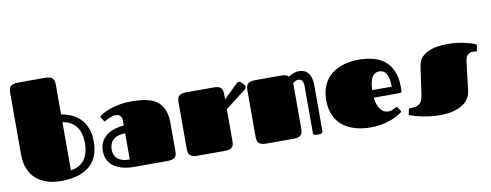

<svg xmlns="http://www.w3.org/2000/svg" viewBox="-66 -1137 3809 1490"><g transform="rotate(-10 1838.0 -392.0)"><path d="M317.9 9.8Q253.9 9.8 203.1 -7.3Q152.3 -24.4 117.2 -56.9Q82 -89.4 63.5 -137.2Q44.9 -185.1 44.9 -246.6V-732.9Q44.9 -749.5 47.9 -762.5Q50.8 -775.4 59.1 -783.7Q67.4 -792 82 -796.4Q96.7 -800.8 120.1 -800.8H334Q355 -800.8 368.7 -796.4Q382.3 -792 390.4 -783.4Q398.4 -774.9 401.6 -762Q404.8 -749 404.8 -731.4V-500Q447.8 -492.2 486.6 -474.9Q525.4 -457.5 554.7 -427.5Q584 -397.5 601.1 -353.5Q618.2 -309.6 618.2 -248Q618.2 -196.8 606.2 -158Q594.2 -119.1 573 -90.3Q551.8 -61.5 523.2 -42.5Q494.6 -23.4 461.2 -11.7Q427.7 0 391.1 4.9Q354.5 9.8 317.9 9.8ZM404.8 -59.6Q442.9 -64.5 470.2 -80.3Q497.6 -96.2 514.9 -121.1Q532.2 -146 540.5 -178.2Q548.8 -210.4 548.8 -248Q548.8 -285.2 540.5 -317.9Q532.2 -350.6 514.6 -375.5Q497.1 -400.4 470 -416.5Q442.9 -432.6 404.8 -437.5Z M893.1 0Q866.7 0 840.1 -3.4Q813.5 -6.8 789.3 -14.4Q765.1 -22 744.1 -34.2Q723.1 -46.4 707.8 -64.5Q692.4 -82.5 683.6 -106.9Q674.8 -131.3 674.8 -163.1Q674.8 -205.6 690.9 -235.8Q707 -266.1 734.1 -286.1Q761.2 -306.2 796.4 -316.9Q831.5 -327.6 869.1 -330.6V-364.3Q869.1 -383.3 864.3 -394.5Q859.4 -405.8 851.8 -411.4Q844.2 -417 835.2 -418.7Q826.2 -420.4 817.9 -420.4Q808.1 -420.4 797.1 -417.5Q786.1 -414.6 775.9 -410.4Q765.6 -406.2 756.3 -401.4Q747.1 -396.5 740.7 -392.6Q737.8 -390.6 735.4 -389.2Q732.9 -387.7 730.5 -387.7Q726.1 -387.7 722.2 -394L705.6 -420.4Q703.1 -423.8 703.1 -427.7Q703.1 -431.6 706.3 -434.6Q709.5 -437.5 712.4 -439.5Q728.5 -450.7 753.4 -462.4Q778.3 -474.1 809.3 -483.4Q840.3 -492.7 876.5 -498.5Q912.6 -504.4 951.2 -504.4Q987.8 -504.4 1022.7 -502Q1057.6 -499.5 1088.6 -491.5Q1119.6 -483.4 1145.3 -468.5Q1170.9 -453.6 1189.7 -429.2Q1208.5 -404.8 1218.8 -369.1Q1229 -333.5 1229 -283.7V-65.9Q1229 -49.8 1226.1 -37.4Q1223.1 -24.9 1214.8 -16.6Q1206.5 -8.3 1191.9 -4.2Q1177.2 0 1153.8 0ZM869.1 -268.6Q834 -268.6 810.1 -259.8Q786.1 -251 771.5 -236.3Q756.8 -221.7 750.5 -202.4Q744.1 -183.1 744.1 -162.6Q744.1 -142.1 750.5 -123.8Q756.8 -105.5 771.5 -91.8Q786.1 -78.1 810.1 -70.3Q834 -62.5 869.1 -62.5Z M1318.8 -432.1Q1318.8 -448.7 1321.8 -461.7Q1324.7 -474.6 1333 -482.9Q1341.3 -491.2 1356 -495.6Q1370.6 -500 1394 -500H1607.9Q1630.4 -500 1644 -495.6Q1657.7 -491.2 1665.5 -482.4Q1673.3 -473.6 1676 -460.4Q1678.7 -447.3 1678.7 -429.7V-393.6L1787.1 -499Q1797.9 -509.3 1807.1 -509.3Q1812.5 -509.3 1816.7 -507.1Q1820.8 -504.9 1823.7 -502L1845.7 -479Q1853 -471.7 1853 -462.9Q1853 -457.5 1849.9 -451.9Q1846.7 -446.3 1839.8 -440.9L1678.7 -315.9V-68.8Q1678.7 -51.8 1676.3 -38.8Q1673.8 -25.9 1665.5 -17.3Q1657.2 -8.8 1641.6 -4.4Q1626 0 1599.1 0H1394Q1370.6 0 1356 -4.4Q1341.3 -8.8 1333 -17.1Q1324.7 -25.4 1321.8 -38.1Q1318.8 -50.8 1318.8 -67.9Z M1861.3 -432.1Q1861.3 -448.7 1864.3 -461.7Q1867.2 -474.6 1875.5 -482.9Q1883.8 -491.2 1898.4 -495.6Q1913.1 -500 1936.5 -500H2136.2Q2158.2 -500 2174.1 -495.6Q2189.9 -491.2 2196.8 -480.5Q2203.1 -484.9 2212.2 -490Q2221.2 -495.1 2231.9 -499.5Q2242.7 -503.9 2254.9 -506.8Q2267.1 -509.8 2280.3 -509.8Q2327.1 -509.8 2353.3 -477.5Q2379.4 -445.3 2379.4 -382.8V-22.9Q2379.4 -14.6 2377.2 -10Q2375 -5.4 2371.8 -3.2Q2368.7 -1 2364.3 -0.5Q2359.9 0 2355.5 0H2324.2Q2311.5 0 2307.9 -7.3Q2304.2 -14.6 2304.2 -22.9V-387.7Q2304.2 -415.5 2294.2 -430.2Q2284.2 -444.8 2262.2 -444.8Q2251 -444.8 2239.5 -438.7Q2228 -432.6 2221.2 -425.8V-68.4Q2221.2 -51.3 2218.3 -38.6Q2215.3 -25.9 2207 -17.3Q2198.7 -8.8 2184.1 -4.4Q2169.4 0 2146 0H1936.5Q1913.1 0 1898.4 -4.4Q1883.8 -8.8 1875.5 -17.1Q1867.2 -25.4 1864.3 -38.1Q1861.3 -50.8 1861.3 -67.9Z M2911.6 -81.1Q2924.8 -81.1 2935.5 -84.7Q2946.3 -88.4 2954.8 -92.8Q2963.4 -97.2 2969 -100.8Q2974.6 -104.5 2977.5 -104.5Q2981.9 -104.5 2983.6 -103Q2985.4 -101.6 2987.8 -97.7L3004.9 -71.3Q3007.3 -67.4 3007.3 -64.5Q3007.3 -61 3005.4 -59.1Q3003.4 -57.1 3001.5 -55.7Q2985.4 -44.4 2961.9 -31.5Q2938.5 -18.6 2907.5 -7.8Q2876.5 2.9 2837.4 10Q2798.3 17.1 2751.5 17.1Q2714.8 17.1 2678.2 11.2Q2641.6 5.4 2608.2 -7.3Q2574.7 -20 2545.9 -40.5Q2517.1 -61 2495.8 -90.8Q2474.6 -120.6 2462.4 -159.9Q2450.2 -199.2 2450.2 -250Q2450.2 -299.8 2462.4 -339.1Q2474.6 -378.4 2495.8 -408.2Q2517.1 -438 2545.9 -458.7Q2574.7 -479.5 2608.2 -492.4Q2641.6 -505.4 2678.2 -511.2Q2714.8 -517.1 2751.5 -517.1Q2812.5 -517.1 2865 -503.4Q2917.5 -489.7 2956.1 -458.5Q2994.6 -427.2 3016.6 -376.5Q3038.6 -325.7 3038.6 -252V-224.6Q3038.6 -215.8 3034.2 -210.9Q3029.8 -206.1 3019.5 -206.1H2817.4Q2821.3 -169.9 2831.3 -145.8Q2841.3 -121.6 2854.2 -107.2Q2867.2 -92.8 2882.3 -86.9Q2897.5 -81.1 2911.6 -81.1ZM2969.2 -266.1Q2969.2 -305.2 2963.1 -330.8Q2957 -356.4 2946.8 -371.8Q2936.5 -387.2 2922.6 -393.6Q2908.7 -399.9 2893.6 -399.9Q2882.3 -399.9 2869.1 -395.5Q2856 -391.1 2844.5 -377Q2833 -362.8 2825 -336.4Q2816.9 -310.1 2815.4 -266.1Z M3457.5 -517.1Q3488.8 -517.1 3520 -513.4Q3551.3 -509.8 3579.3 -503.9Q3607.4 -498 3630.6 -491Q3653.8 -483.9 3668.5 -477.1Q3670.9 -476.1 3673.6 -474.1Q3676.3 -472.2 3676.3 -466.8Q3676.3 -465.3 3675.8 -462.9Q3675.3 -460.4 3674.8 -458L3668.9 -429.2Q3668 -423.3 3666.3 -422.1Q3664.6 -420.9 3663.1 -420.9Q3660.6 -420.9 3653.8 -422.4Q3647 -423.8 3639.2 -423.8Q3611.3 -423.8 3595.2 -408.9Q3579.1 -394 3574.7 -356.9L3547.4 -128.9Q3543.5 -98.6 3527.1 -72.3Q3510.7 -45.9 3480 -25.9Q3449.2 -5.9 3404.1 5.6Q3358.9 17.1 3298.3 17.1Q3260.3 17.1 3224.1 12.5Q3188 7.8 3157.5 1.2Q3127 -5.4 3104.2 -12Q3081.5 -18.6 3070.3 -22.5Q3066.4 -23.4 3064.2 -25.1Q3062 -26.9 3062 -30.8Q3062 -32.7 3062.5 -35.2Q3063 -37.6 3064 -41L3069.8 -68.4Q3070.8 -72.3 3073.2 -74.7Q3075.7 -77.1 3082 -77.1Q3098.1 -77.1 3114.5 -78.9Q3130.9 -80.6 3144.8 -87.9Q3158.7 -95.2 3169.2 -110.4Q3179.7 -125.5 3183.6 -152.8L3217.8 -388.2Q3223.1 -425.3 3245.1 -450.2Q3267.1 -475.1 3299.6 -490Q3332 -504.9 3373 -511Q3414.1 -517.1 3457.5 -517.1Z"/></g></svg>

Font: Fascinate
Style: Regular
Weight: 900
Designer: Astigmatic (AOETI)
Foundry: Astigmatic (AOETI)
Version: Version 1.000